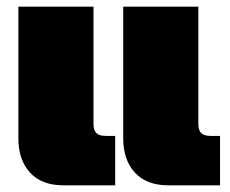

<svg xmlns="http://www.w3.org/2000/svg" viewBox="-20 -555 689 575"><path d="M35 -141V-535H260V-184Q260 -165 268.5 -156.5Q277 -148 297 -148H325V0H170Q105 0 70 -38Q35 -76 35 -141ZM349 -141V-535H574V-184Q574 -165 582.5 -156.5Q591 -148 611 -148H639V0H484Q419 0 384 -38Q349 -76 349 -141Z"/></svg>

Font: Prompt Black
Style: Regular
Weight: 900
Designer: Katatrad Team
Foundry: CadsonDemak
Version: Version 1.001